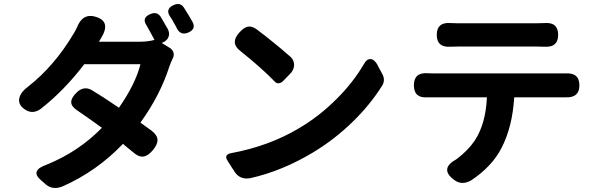

<svg xmlns="http://www.w3.org/2000/svg" viewBox="-20 -867 2980 957"><path d="M208 52 183 30Q129 -17 212 -46Q372 -111 488 -230Q402 -292 363 -318Q335 -337 335 -358Q335 -379 360 -404Q397 -441 437 -418Q491 -386 573 -330Q656 -450 680 -547H540H400Q301 -417 184 -325Q140 -293 99 -325Q68 -349 77 -381Q85 -410 121 -436Q252 -539 348 -701Q354 -710 363 -729Q392 -804 458 -783Q534 -760 485 -679Q482 -673 476 -664Q474 -661 473 -659H573H673Q717 -659 750 -668Q728 -710 710 -741Q685 -779 730 -797Q763 -811 781 -783Q796 -758 816 -723Q827 -702 820 -683Q813 -664 789 -654L786 -653L825 -629Q840 -620 844.5 -605.5Q849 -591 841 -575.5Q833 -560 825 -538Q779 -393 680 -256Q688 -250 703 -239Q725 -224 735 -216Q764 -194 765 -170.5Q766 -147 742 -118.5Q718 -90 696 -87Q672 -83 645 -107Q635 -116 613 -133Q600 -144 593 -150Q462 -13 292 62Q243 82 208 52ZM863 -723Q861 -727 857 -735Q849 -750 844 -758Q842 -763 836.5 -771.5Q831 -780 828 -784Q802 -822 846 -842Q880 -857 898 -827Q910 -808 922 -788Q928 -777 940 -757Q958 -722 919 -705Q882 -689 863 -723Z M1150 -10 1135 -33 1113 -68Q1104 -82 1109.5 -91.5Q1115 -101 1134 -104Q1321 -139 1469 -227Q1573 -288 1660 -376Q1741 -457 1794 -548Q1808 -574 1827.5 -572.5Q1847 -571 1863 -541L1864 -538L1884 -501Q1902 -470 1886 -442Q1827 -347 1739 -261Q1648 -172 1540 -107Q1387 -15 1228 21Q1176 30 1150 -10ZM1352 -458Q1282 -530 1179 -612Q1124 -653 1175 -707Q1196 -730 1215 -734Q1235 -738 1259 -721Q1306 -686 1347 -652Q1374 -631 1423 -588Q1428 -584 1430 -582Q1446 -566 1446 -542Q1445 -518 1425 -498L1419 -492L1392 -464Q1381 -453 1370 -452Q1359 -451 1352 -458Z M2244 30Q2168 -26 2256 -74Q2313 -117 2346 -166Q2401 -249 2407 -382H2272H2137Q2124 -382 2110 -382Q2043 -377 2043 -442Q2043 -507 2112 -502Q2120 -501 2137 -501Q2458 -501 2779 -501Q2787 -501 2795 -501Q2868 -507 2868 -442Q2868 -379 2800 -382Q2790 -382 2779 -382H2661H2543Q2534 -234 2480 -130Q2433 -38 2330 31Q2283 59 2244 30ZM2697 -634Q2683 -635 2656 -635Q2559 -635 2461 -635Q2362 -635 2263 -635Q2236 -635 2222 -634Q2157 -631 2157 -693Q2157 -758 2227 -752Q2239 -751 2262 -751Q2362 -751 2461 -751Q2559 -751 2656 -751Q2680 -751 2693 -752Q2762 -758 2762 -693Q2762 -631 2697 -634Z"/></svg>

Font: GenSenRounded2 TW B
Style: Regular
Weight: 700
Version: Version 2.000;PS 2;hotconv 16.6.51;makeotf.lib2.5.65220 DEVE